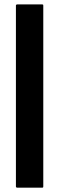

<svg xmlns="http://www.w3.org/2000/svg" viewBox="-20 -860 320 877"><path d="M177.7 -835Q177.7 -682.6 177.7 -377.9Q177.7 -254.9 177.7 -7.8Q177.7 -5.9 176.8 -3.9Q175.8 -2.9 172.9 -2.9Q134.8 -2.9 58.6 -2.9Q55.7 -2.9 54.7 -3.9Q52.7 -5.9 52.7 -7.8Q52.7 -111.3 52.7 -318.4Q52.7 -490.2 52.7 -835Q52.7 -836.9 54.7 -838.9Q55.7 -839.8 58.6 -839.8Q96.7 -839.8 172.9 -839.8Q175.8 -839.8 176.8 -838.9Q177.7 -836.9 177.7 -835Z"/></svg>

Font: Typeface
Style: Regular
Weight: 400
Version: Version 1.0